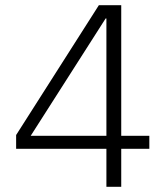

<svg xmlns="http://www.w3.org/2000/svg" viewBox="-20 -718 640 738"><path d="M446 0V-146H554V-196H446V-698H360L42 -199V-146H389V0ZM386 -647H389V-196H98Z"/></svg>

Font: IBM Plex Thai Looped Light
Style: Regular
Weight: 300
Designer: Mike Abbink, Paul van der Laan, Pieter van Rosmalen, Ben Mitchell, Mark Frömberg
Foundry: Bold Monday
Version: Version 1.0